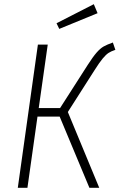

<svg xmlns="http://www.w3.org/2000/svg" viewBox="-20 -897 571 917"><path d="M531 -659Q510 -652 498 -644Q486 -636 470.5 -617.5Q455 -599 431 -561L304 -362L454 0H407L265 -340H159L111 0H65L161 -684H208L165 -381H267L399 -587Q424 -626 441.5 -646Q459 -666 475 -675Q491 -684 519 -694ZM428 -877 446 -834 263 -759 250 -786Z"/></svg>

Font: Fira Sans Condensed ExtraLight
Style: Italic
Weight: 275
Width: 3
Italic angle: -8°
Designer: Carrois Corporate & Edenspiekermann AG
Foundry: Carrois Corporate GbR & Edenspiekermann AG
Version: Version 4.203